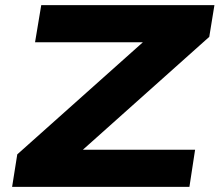

<svg xmlns="http://www.w3.org/2000/svg" viewBox="-20 -725 852 745"><path d="M27 0 47 -126 596 -616 599 -561H116L140 -705H812L792 -582L240 -89L238 -144H737L715 0Z"/></svg>

Font: Nunito Sans 7pt Expanded ExtraBold
Style: Italic
Weight: 800
Width: 7
Italic angle: -9°
Designer: Vernon Adams
Foundry: Vernon Adams
Version: Version 3.101;gftools[0.9.27]